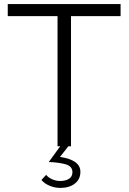

<svg xmlns="http://www.w3.org/2000/svg" viewBox="-20 -717 631 941"><path d="M262 -638H18V-697H571V-638H328V0H315L274 52Q374 67 374 125Q374 162 346.5 183Q319 204 276 204Q249 204 223.5 193.5Q198 183 183 165L206 140Q218 154 236.5 162Q255 170 275 170Q302 170 318.5 159Q335 148 335 127Q335 98 302.5 88.5Q270 79 219 77L275 0H262Z"/></svg>

Font: Hanken Grotesk Light
Style: Regular
Weight: 300
Designer: Alfredo Marco Pradil
Foundry: Hanken Design Co.
Version: Version 3.014